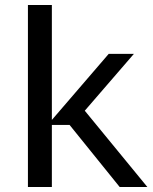

<svg xmlns="http://www.w3.org/2000/svg" viewBox="-20 -750 613 770"><path d="M188 0H92V-730H188V-269L416 -534H517L320 -306L571 0H460L259 -249H188Z"/></svg>

Font: Sora
Style: Regular
Weight: 400
Designer: Jonathan Barnbrook, Julián Moncada
Foundry: Barnbrook Fonts
Version: Version 2.000